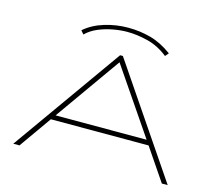

<svg xmlns="http://www.w3.org/2000/svg" viewBox="-110 -935 1221 1076"><g transform="rotate(15 500.0 -397.5)"><path d="M914 0 787 -187H220L88 0H52L502 -634H518L948 0ZM509 -595 240 -215H768ZM273 -693 256 -713Q303 -754 370 -774.5Q437 -795 507 -795Q575 -795 637.5 -778Q700 -761 763 -715L746 -695Q691 -739 628.5 -755Q566 -771 507 -771Q469 -771 425.5 -763Q382 -755 341.5 -738Q301 -721 273 -693Z"/></g></svg>

Font: Inconsolata UltraExpanded ExtraLight
Style: Regular
Weight: 200
Width: 9
Monospace: yes
Designer: Raph Levien, Cyreal, Brenton Simpson
Foundry: Raph Levien, Cyreal, Google
Version: Version 3.001; ttfautohint (v1.8.2.53-6de2)